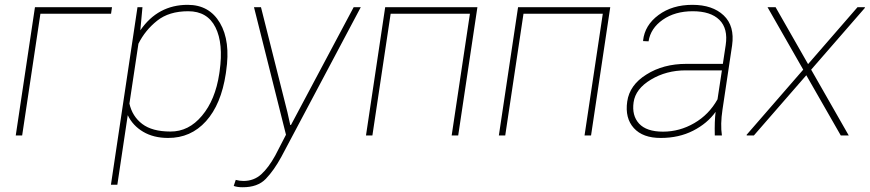

<svg xmlns="http://www.w3.org/2000/svg" viewBox="-20 -558 3583 791"><path d="M437.5 -501.5H146.5L71.3 0H44.9L124 -528.3H441.4Z M627.4 -472.7Q578.1 -433.6 550.3 -377.9L513.2 -131.3Q524.9 -78.6 565.9 -47.4Q606.9 -16.1 682.1 -16.1Q757.3 -15.6 812 -81.1Q867.2 -146.5 883.3 -254.4L884.8 -264.6Q900.9 -378.9 867.7 -445.3Q834.5 -511.7 755.4 -511.7Q676.3 -511.7 627.4 -472.7ZM753.4 -538.1Q842.3 -538.1 886.2 -463.4Q930.2 -388.7 911.6 -264.6L910.2 -254.4Q891.1 -127.9 828.6 -58.6Q766.1 10.7 672.4 10.3Q612.8 10.3 569.8 -15.1Q526.9 -40.5 506.3 -83.5L463.4 203.1H437L546.4 -528.3H566.9L558.1 -433.1Q630.4 -538.1 753.4 -538.1Z M982.9 187.5Q1025.9 187.5 1056.2 160.2Q1086.4 132.8 1113.8 83L1158.2 -2.9L1026.4 -528.3H1055.2L1164.1 -95.7L1175.8 -43H1178.7L1437 -528.3H1466.3L1139.2 87.9Q1108.9 143.6 1075.2 178.7Q1041.5 213.9 979 213.4Q957.5 213.4 942.9 208L951.2 183.1Q967.3 187.5 982.9 187.5Z M1867.7 0H1840.8L1916 -501.5H1589.4L1514.2 0H1487.8L1566.9 -528.3H1946.8Z M2415 0H2388.2L2463.4 -501.5H2136.7L2061.5 0H2035.2L2114.3 -528.3H2494.1Z M2711.4 -15.6Q2779.8 -15.6 2840.3 -50.8Q2900.9 -85.9 2936 -148.9L2954.1 -268.1H2804.7Q2725.1 -268.1 2661.6 -230Q2598.1 -191.9 2590.3 -136.7Q2582.5 -82 2612.8 -48.8Q2643.6 -15.6 2711.4 -15.6ZM2702.6 10.3Q2628.4 10.7 2591.3 -30.3Q2554.2 -71.3 2564 -139.6Q2573.7 -208 2643.1 -251Q2712.4 -294.9 2807.6 -294.9H2958L2969.7 -372.1Q2980 -440.4 2943.8 -476.1Q2907.7 -511.7 2834 -511.7Q2760.7 -511.7 2710.4 -476.6Q2660.2 -441.4 2651.9 -387.7L2629.9 -388.7L2629.4 -391.1Q2636.2 -454.1 2692.9 -496.1Q2749.5 -538.1 2832.5 -538.1Q2915.5 -538.1 2961.4 -494.6Q3007.3 -451.2 2996.1 -371.1L2956.5 -106.4Q2947.3 -45.4 2954.1 0H2924.8Q2923.3 -58.6 2928.2 -97.2Q2894 -49.3 2835.4 -19.5Q2776.9 10.3 2702.6 10.3Z M3309.1 -293.9 3512.7 -528.3H3542.5L3543.5 -525.9L3321.8 -271L3476.6 0H3443.8L3301.8 -248L3085.9 0H3056.6L3055.7 -2.4L3289.1 -271L3142.1 -528.3H3175.3Z"/></svg>

Font: Roboto-ThinItalic
Style: Italic
Weight: 250
Italic angle: -12°
Designer: Google
Version: Version 1.100141; 2013; ttfautohint (v0.94.14-c901) -l 8 -r 